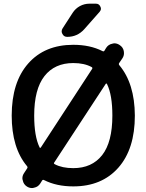

<svg xmlns="http://www.w3.org/2000/svg" viewBox="-20 -1000 773 1017"><path d="M467.8 -634.8Q471.7 -640.6 465.8 -644.5Q426.8 -666 368.2 -666Q269.5 -666 215.3 -596.7Q161.1 -527.3 161.1 -387.7Q161.1 -278.3 189.5 -219.7Q190.4 -216.8 192.9 -216.8Q195.3 -216.8 196.3 -218.8ZM368.2 -12.7Q279.3 -12.7 213.9 -45.9Q207 -49.8 203.1 -43.9L193.4 -28.3Q181.6 -9.8 161.1 -5.9Q155.3 -3.9 149.4 -3.9Q135.7 -3.9 123 -11.7Q104.5 -23.4 100.6 -44.9Q98.6 -49.8 98.6 -55.7Q98.6 -70.3 107.4 -83L124 -108.4Q127.9 -114.3 123 -120.1Q42 -216.8 42 -387.7Q42 -564.5 129.4 -663.6Q216.8 -762.7 368.2 -762.7Q457 -762.7 522.5 -729.5Q529.3 -725.6 533.2 -731.4L542 -746.1Q553.7 -764.6 575.2 -768.6Q581.1 -770.5 585.9 -770.5Q600.6 -770.5 613.3 -761.7Q631.8 -750 635.7 -729.5Q636.7 -723.6 636.7 -718.8Q636.7 -703.1 627.9 -690.4L611.3 -666Q607.4 -660.2 612.3 -654.3Q693.4 -557.6 694.3 -387.7Q694.3 -210.9 606.9 -111.8Q519.5 -12.7 368.2 -12.7ZM368.2 -109.4Q466.8 -109.4 521 -178.2Q575.2 -247.1 575.2 -387.7Q575.2 -497.1 546.9 -554.7Q545.9 -557.6 543.5 -557.6Q541 -557.6 540 -555.7L267.6 -139.6Q265.6 -137.7 265.6 -135.7Q265.6 -131.8 270.5 -129.9Q309.6 -109.4 368.2 -109.4ZM488.3 -980.5Q504.9 -980.5 511.7 -964.8Q514.6 -959 514.6 -954.1Q514.6 -945.3 507.8 -937.5L425.8 -844.7Q389.6 -804.7 335.9 -804.7Q318.4 -804.7 310.5 -820.3Q306.6 -827.1 306.6 -834Q306.6 -841.8 311.5 -849.6L365.2 -932.6Q379.9 -955.1 403.3 -967.8Q426.8 -980.5 454.1 -980.5Z"/></svg>

Font: Gen Jyuu Gothic Medium
Style: Regular
Weight: 500
Designer: [Source Han Sans]
Ryoko NISHIZUKA  (kana & ideographs); Paul D. Hunt (Latin, Greek & Cyrillic); Wenlong ZHANG  (bopomofo
Version: Version 1.002.20150607